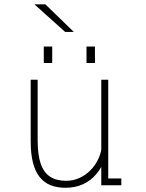

<svg xmlns="http://www.w3.org/2000/svg" viewBox="-20 -878 690 910"><path d="M290 12Q250.5 12 219.8 -0.2Q189 -12.5 168 -38.8Q147 -65 136.2 -107Q125.5 -149 125.5 -208V-500H158.5V-213Q158.5 -144.5 173 -102.2Q187.5 -60 217.5 -40.5Q247.5 -21 294 -21Q326 -21 355.8 -34.2Q385.5 -47.5 409.2 -71.5Q433 -95.5 447.5 -127.8Q462 -160 463.5 -198H487Q487 -156.5 473.8 -118.8Q460.5 -81 435.2 -51.5Q410 -22 373.5 -5Q337 12 290 12ZM460 0V-90.5V-500H493V-17L478 -32H555V0ZM187.5 -657.5H227.5V-579.5H187.5ZM390 -657.5H430V-579.5H390ZM289 -726.5 143 -857.5H195L330 -726.5Z"/></svg>

Font: Trispace Thin
Style: Regular
Weight: 100
Designer: Tyler Finck
Foundry: Etcetera Type Company
Version: Version 1.210